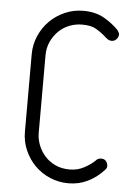

<svg xmlns="http://www.w3.org/2000/svg" viewBox="-52 -765 548 804"><g transform="rotate(5 221.5 -362.5)"><path d="M373 -106Q380 -115 395 -115Q408 -115 415 -106Q422 -97 422 -85Q422 -77 414 -69Q385 -37 347.5 -18.5Q310 0 266 0Q225 0 188.5 -15.5Q152 -31 125 -58Q98 -85 82 -121.5Q66 -158 66 -199V-525Q66 -566 82 -602.5Q98 -639 125 -666Q152 -693 188.5 -709Q225 -725 266 -725Q316 -725 352 -705Q388 -685 416 -656L415 -657Q423 -646 423 -639Q423 -628 414.5 -619Q406 -610 395 -610Q385 -610 377 -615.5Q369 -621 361 -629Q346 -642 325 -654.5Q304 -667 266 -667Q238 -667 212.5 -657Q187 -647 167.5 -628Q148 -609 136 -583Q124 -557 124 -525V-199Q124 -174 133.5 -149Q143 -124 161 -103.5Q179 -83 205.5 -70.5Q232 -58 266 -58Q300 -58 328 -73.5Q356 -89 372 -105Z"/></g></svg>

Font: VDS
Style: Thin
Weight: 100
Width: 0
Designer: artmaker
Foundry: artmaker
Version: Version 1.000 2012 initial release